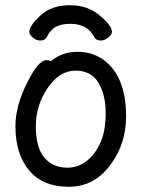

<svg xmlns="http://www.w3.org/2000/svg" viewBox="-20 -690 540 734"><path d="M405 -64Q343 24 243 24Q143 24 91 -39Q39 -102 39 -207Q39 -287 85 -376Q127 -460 157 -460Q171 -460 174 -456Q218 -492 276 -492Q333 -492 376 -461Q462 -398 462 -245Q462 -142 405 -64ZM238 -49Q278 -49 310.5 -74Q343 -99 363.5 -143.5Q384 -188 384 -258Q384 -327 356.5 -373.5Q329 -420 268 -420Q208 -420 162.5 -354Q117 -288 117 -207Q117 -127 149 -88Q181 -49 238 -49ZM134 -535Q119 -535 105.5 -546.5Q92 -558 92 -568Q92 -591 134 -630.5Q176 -670 248 -670Q320 -670 368 -625Q408 -590 408 -568Q408 -558 394 -546.5Q380 -535 365 -535Q347 -535 340 -549Q314 -599 249 -599Q217 -599 195.5 -588.5Q174 -578 159 -549Q152 -535 134 -535Z"/></svg>

Font: LXGW WenKai Mono TC
Style: Bold
Weight: 700
Designer: LXGW / Fontworks Inc.
Foundry: LXGW / Fontworks Inc.
Version: Version 1.330